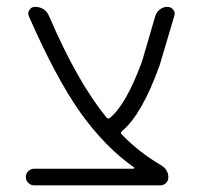

<svg xmlns="http://www.w3.org/2000/svg" viewBox="-20 -565 579 563"><path d="M371.1 -70.3Q373 -70.3 373.5 -71.8Q374 -73.2 373 -74.2Q289.1 -132.8 216.8 -233.4Q144.5 -335 64.5 -517.6Q60.5 -527.3 66.4 -536.1Q72.3 -544.9 82 -544.9Q112.3 -544.9 124 -517.6Q206.1 -326.2 292 -220.7Q296.9 -214.8 302.7 -219.7Q349.6 -257.8 396.5 -384.8L435.5 -518.6Q439.5 -530.3 449.2 -537.6Q459 -544.9 470.7 -544.9Q481.4 -544.9 488.3 -536.1Q492.2 -531.2 492.2 -524.4Q492.2 -521.5 491.2 -518.6L448.2 -374Q396.5 -229.5 337.9 -180.7Q332 -175.8 336.9 -170.9Q387.7 -118.2 453.1 -80.1Q473.6 -67.4 473.6 -44.9Q473.6 -35.2 466.8 -28.3Q460 -21.5 450.2 -21.5H80.1Q70.3 -21.5 63 -28.8Q55.7 -36.1 55.7 -45.9Q55.7 -55.7 63 -63Q70.3 -70.3 80.1 -70.3Z"/></svg>

Font: Gen Jyuu Gothic Light
Style: Regular
Weight: 200
Designer: [Source Han Sans]
Ryoko NISHIZUKA  (kana & ideographs); Paul D. Hunt (Latin, Greek & Cyrillic); Wenlong ZHANG  (bopomofo
Version: Version 1.002.20150607